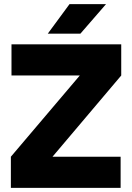

<svg xmlns="http://www.w3.org/2000/svg" viewBox="-20 -916 644 936"><path d="M213 -752H372L497 -896H319ZM33 0H568V-152H236L571 -548V-700H36V-548H369L33 -152Z"/></svg>

Font: Unageo
Style: ExtraBold
Weight: 800
Designer: Richard Sepsi
Foundry: Richard Sepsi
Version: Version 2.000